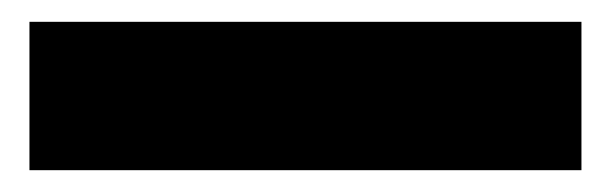

<svg xmlns="http://www.w3.org/2000/svg" viewBox="-20 23 560 176"><path d="M513 179H7V43H513Z"/></svg>

Font: Trujillo ExtraBold
Style: Regular
Weight: 800
Designer: Fira Sans original fonts by bBox Type GmbH, Carrois Corporate GbR, & Edenspiekermann AG / Changes by Cristiano Sobral
Foundry: Fira Sans original fonts by bBox Type GmbH, Carrois Corporate GbR, & Edenspiekermann AG / Changes by Cristiano Sobral
Version: Version 4.301;July 28, 2020;FontCreator 13.0.0.2655 64-bit